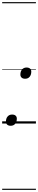

<svg xmlns="http://www.w3.org/2000/svg" viewBox="-20 -1145 353 1780"><path d="M79 21Q58 21 46.5 10.5Q35 0 35 -17Q35 -47 50.5 -65Q66 -83 92 -83Q113 -83 124.5 -73Q136 -63 136 -45Q136 -16 121 2.5Q106 21 79 21ZM213 -415Q192 -415 180.5 -425.5Q169 -436 169 -453Q169 -483 184.5 -501Q200 -519 226 -519Q247 -519 258.5 -509Q270 -499 270 -481Q270 -452 255 -433.5Q240 -415 213 -415ZM0 605H313V615H0ZM0 -20H313V0H0ZM0 -505H313V-500H0ZM0 -1125H313V-1115H0Z"/></svg>

Font: Playwrite CU Guides
Style: Regular
Weight: 400
Designer: Veronika Burian, José Scaglione
Foundry: TypeTogether
Version: Version 1.003